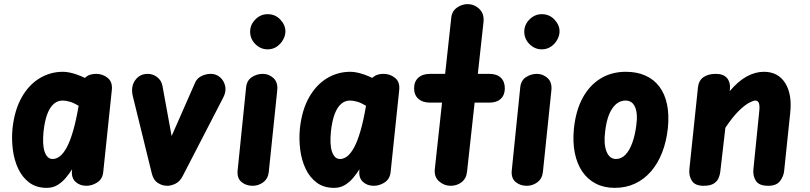

<svg xmlns="http://www.w3.org/2000/svg" viewBox="-20 -898 3916 928"><path d="M206 10Q156 10 122 -15.2Q88 -40.5 68.2 -82.2Q48.5 -124 42 -175Q35.5 -226 40.5 -277Q50 -365.5 84.5 -426.8Q119 -488 171 -519.5Q223 -551 284 -551Q299 -551 316.2 -547.5Q333.5 -544 352 -537.5Q370.5 -531 390 -521.5L397.5 -527.5Q407 -535 419.2 -538Q431.5 -541 445 -541Q476.5 -541 500.5 -521.5Q524.5 -502 520.5 -463L479 -66.5Q475.5 -33 450.5 -16.5Q425.5 0 397 0Q366 0 345 -19.2Q324 -38.5 328 -75.5L328.5 -80Q315 -58.5 297.5 -37.8Q280 -17 257.5 -3.5Q235 10 206 10ZM190.5 -262.5Q187.5 -233 188.5 -208.5Q189.5 -184 195.2 -166.2Q201 -148.5 210.8 -139Q220.5 -129.5 234.5 -129.5Q252.5 -129.5 269.8 -143Q287 -156.5 303 -186.2Q319 -216 333.2 -264.8Q347.5 -313.5 359.5 -383.5L360 -386.5Q336.5 -401 317.2 -406.5Q298 -412 282.5 -412Q258.5 -412 239.8 -395.8Q221 -379.5 208.5 -346.5Q196 -313.5 190.5 -262.5Z M714 -58.5 622 -433Q611 -479 633.2 -510Q655.5 -541 693.5 -541Q720 -541 740.2 -524.8Q760.5 -508.5 765 -484L809.5 -240.5L923.5 -499.5Q932.5 -520 954 -530.5Q975.5 -541 999 -541Q1025 -541 1044 -524.2Q1063 -507.5 1068.5 -481.2Q1074 -455 1059 -426.5L863.5 -48Q849.5 -20.5 828.2 -10.2Q807 0 788.5 0Q764 0 742.8 -13.8Q721.5 -27.5 714 -58.5Z M1201 0Q1169 0 1147 -18.5Q1125 -37 1128.5 -74L1169.5 -476Q1173 -509 1197 -525Q1221 -541 1250 -541Q1279.5 -541 1301.8 -520.5Q1324 -500 1320 -461.5L1279 -66.5Q1275.5 -34.5 1252.5 -17.2Q1229.5 0 1201 0ZM1189 -745Q1189 -778.5 1214.2 -804Q1239.5 -829.5 1273.5 -829.5Q1310.5 -829.5 1335 -803.2Q1359.5 -777 1359.5 -746.5Q1359.5 -726 1348.2 -705.8Q1337 -685.5 1317.8 -672.5Q1298.5 -659.5 1273.5 -659.5Q1239.5 -659.5 1214.2 -684.8Q1189 -710 1189 -745Z M1595 10Q1545 10 1511 -15.2Q1477 -40.5 1457.2 -82.2Q1437.5 -124 1431 -175Q1424.5 -226 1429.5 -277Q1439 -365.5 1473.5 -426.8Q1508 -488 1560 -519.5Q1612 -551 1673 -551Q1688 -551 1705.2 -547.5Q1722.5 -544 1741 -537.5Q1759.5 -531 1779 -521.5L1786.5 -527.5Q1796 -535 1808.2 -538Q1820.5 -541 1834 -541Q1865.5 -541 1889.5 -521.5Q1913.5 -502 1909.5 -463L1868 -66.5Q1864.5 -33 1839.5 -16.5Q1814.5 0 1786 0Q1755 0 1734 -19.2Q1713 -38.5 1717 -75.5L1717.5 -80Q1704 -58.5 1686.5 -37.8Q1669 -17 1646.5 -3.5Q1624 10 1595 10ZM1579.5 -262.5Q1576.5 -233 1577.5 -208.5Q1578.5 -184 1584.2 -166.2Q1590 -148.5 1599.8 -139Q1609.5 -129.5 1623.5 -129.5Q1641.5 -129.5 1658.8 -143Q1676 -156.5 1692 -186.2Q1708 -216 1722.2 -264.8Q1736.5 -313.5 1748.5 -383.5L1749 -386.5Q1725.5 -401 1706.2 -406.5Q1687 -412 1671.5 -412Q1647.5 -412 1628.8 -395.8Q1610 -379.5 1597.5 -346.5Q1585 -313.5 1579.5 -262.5Z M2158.5 0Q2126.5 0 2102.2 -21.5Q2078 -43 2081.5 -79.5L2116.5 -402H2059.5Q2022.5 -402 2002 -420.5Q1981.5 -439 1981.5 -471Q1981.5 -504 2002 -522.5Q2022.5 -541 2059.5 -541H2131.5L2161 -811.5Q2164 -844 2188.5 -861Q2213 -878 2239 -878Q2273 -878 2297 -854.5Q2321 -831 2317 -792L2289.5 -541H2345.5Q2381 -541 2400.5 -522.5Q2420 -504 2420 -471Q2420 -439 2400.5 -420.5Q2381 -402 2345.5 -402H2274L2237.5 -69Q2234 -35 2211.2 -17.5Q2188.5 0 2158.5 0Z M2526 0Q2494 0 2472 -18.5Q2450 -37 2453.5 -74L2494.5 -476Q2498 -509 2522 -525Q2546 -541 2575 -541Q2604.5 -541 2626.8 -520.5Q2649 -500 2645 -461.5L2604 -66.5Q2600.5 -34.5 2577.5 -17.2Q2554.5 0 2526 0ZM2514 -745Q2514 -778.5 2539.2 -804Q2564.5 -829.5 2598.5 -829.5Q2635.5 -829.5 2660 -803.2Q2684.5 -777 2684.5 -746.5Q2684.5 -726 2673.2 -705.8Q2662 -685.5 2642.8 -672.5Q2623.5 -659.5 2598.5 -659.5Q2564.5 -659.5 2539.2 -684.8Q2514 -710 2514 -745Z M2951.5 10Q2899.5 10 2859.8 -10.5Q2820 -31 2794.2 -69Q2768.5 -107 2758 -159.8Q2747.5 -212.5 2754 -277Q2763 -363.5 2796.2 -424.8Q2829.5 -486 2882.8 -518.5Q2936 -551 3005 -551Q3059 -551 3100 -532.5Q3141 -514 3167.2 -479Q3193.5 -444 3204 -393.5Q3214.5 -343 3208 -278.5Q3201 -213.5 3180.2 -160.5Q3159.5 -107.5 3126.2 -69.2Q3093 -31 3049 -10.5Q3005 10 2951.5 10ZM2905 -262.5Q2901 -234 2902.5 -209.8Q2904 -185.5 2910.8 -167.5Q2917.5 -149.5 2929.2 -139.5Q2941 -129.5 2957 -129.5Q2983 -129.5 3003 -150.2Q3023 -171 3036.2 -208Q3049.5 -245 3055.5 -292.5Q3059.5 -321.5 3057.8 -343.8Q3056 -366 3049.2 -381.2Q3042.5 -396.5 3031 -404.2Q3019.5 -412 3003.5 -412Q2965.5 -412 2939.2 -373.5Q2913 -335 2905 -262.5Z M3380.5 0Q3339.5 0 3324 -24.2Q3308.5 -48.5 3312 -80.5L3353.5 -476Q3357 -509 3380 -525Q3403 -541 3439.5 -541Q3476.5 -541 3493.8 -520.8Q3511 -500.5 3508 -468L3507 -457.5Q3548.5 -506.5 3589.8 -528.8Q3631 -551 3672 -551Q3740.5 -551 3774.8 -497Q3809 -443 3799.5 -353.5L3770 -71.5Q3767.5 -46 3750.2 -23Q3733 0 3693 0Q3648.5 0 3633.2 -24.2Q3618 -48.5 3621.5 -80.5L3650 -363Q3652.5 -386.5 3648 -399.2Q3643.5 -412 3630.5 -412Q3621 -412 3600.2 -401Q3579.5 -390 3550.5 -361.8Q3521.5 -333.5 3486 -280.5L3461.5 -69Q3460 -53.5 3453.2 -37.5Q3446.5 -21.5 3429.8 -10.8Q3413 0 3380.5 0Z"/></svg>

Font: Edu SA Hand
Style: Bold
Weight: 700
Designer: Tina and Corey Anderson, Eben Sorkin, Mirko Velimirovic
Foundry: Google for Education
Version: Version 2.000